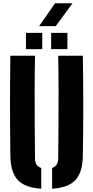

<svg xmlns="http://www.w3.org/2000/svg" viewBox="-20 -1139 567 1168"><path d="M43 -191Q41 -342 41 -495.8Q41 -649.5 43 -800H193Q191 -699.5 190.8 -593Q190.5 -486.5 191.2 -380Q192 -273.5 193 -173Q193 -151.5 202.8 -137.5Q212.5 -123.5 231 -117V9Q132 3 88.2 -44Q44.5 -91 43 -191ZM297 9V-117Q315 -123.5 324.5 -137.8Q334 -152 334 -173Q335 -273.5 335.8 -380Q336.5 -486.5 336.2 -593Q336 -699.5 334 -800H484Q486.5 -649.5 486.5 -495.8Q486.5 -342 484 -191Q482.5 -91 439 -44Q395.5 3 297 9ZM291 -840V-939H390V-840ZM138 -840V-939H237V-840ZM218 -980 315 -1119H421L319 -980Z"/></svg>

Font: Big Shoulders Stencil Text Thin Black
Style: Regular
Weight: 900
Version: Version 2.001